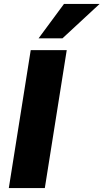

<svg xmlns="http://www.w3.org/2000/svg" viewBox="-20 -961 529 981"><path d="M25 0 137 -705H321L209 0ZM177 -765 307 -941H489L299 -765Z"/></svg>

Font: Nunito Sans Black
Style: Italic
Weight: 900
Italic angle: -9°
Designer: Vernon Adams
Foundry: Vernon Adams
Version: Version 3.006; ttfautohint (v1.8.3)